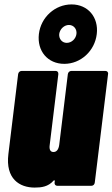

<svg xmlns="http://www.w3.org/2000/svg" viewBox="-20 -841 509 869"><path d="M271 -552C345 -552 409 -610 418 -687C427 -763 378 -821 304 -821C229 -821 165 -763 156 -687C147 -610 196 -552 271 -552ZM292 -728C313 -728 329 -710 326 -687C323 -665 304 -647 282 -647C261 -647 246 -665 248 -687C251 -710 271 -728 292 -728ZM287 -505 248 -185C245 -164 236 -153 222 -153C208 -153 202 -164 205 -185L244 -505C245 -514 240 -520 232 -520H78C70 -520 63 -514 62 -505L18 -144C4 -31 69 8 137 8C168 8 198 4 222 -23C225 -27 228 -25 228 -21L227 -15C226 -6 231 0 240 0H393C402 0 408 -6 409 -15L469 -505C471 -514 465 -520 457 -520H303C295 -520 288 -514 287 -505Z"/></svg>

Font: Barlow Condensed Black
Style: Italic
Weight: 900
Width: 3
Italic angle: -7°
Designer: Jeremy Tribby
Foundry: Tribby Type
Version: Version 1.422;hotconv 1.0.109;makeotfexe 2.5.65596